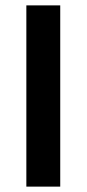

<svg xmlns="http://www.w3.org/2000/svg" viewBox="-20 -694 322 714"><path d="M78 0V-674H204V0Z"/></svg>

Font: Hind Semibold
Style: Regular
Weight: 600
Designer: Manushi Parikh, Satya Rajpurohit
Foundry: Indian Type Foundry
Version: Version 1.201;PS 1.0;hotconv 1.0.78;makeotf.lib2.5.61930; tt